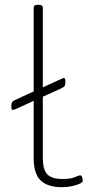

<svg xmlns="http://www.w3.org/2000/svg" viewBox="-20 -772 364 798"><path d="M238 6Q177 6 148.5 -22.5Q120 -51 120 -114V-353L53 -322Q46 -319 41 -317Q36 -315 33 -315Q27 -315 27 -331Q27 -342 30 -347Q33 -352 46 -358L120 -392V-740Q120 -752 136 -752H142Q158 -752 158 -740V-409L226 -440Q234 -443 238.5 -445.5Q243 -448 246 -448Q252 -448 252 -431Q252 -421 249 -415.5Q246 -410 233 -404L158 -370V-117Q158 -67 176.5 -47.5Q195 -28 240 -28Q274 -28 290.5 -35.5Q307 -43 314 -43Q319 -43 321.5 -34.5Q324 -26 324 -21Q324 -14 310.5 -8Q297 -2 277 2Q257 6 238 6Z"/></svg>

Font: Asap Semi Expanded Thin
Style: Regular
Weight: 100
Width: 6
Designer: Pablo Cosgaya
Foundry: Omnibus-Type
Version: Version 3.001; ttfautohint (v1.8.4.7-5d5b)